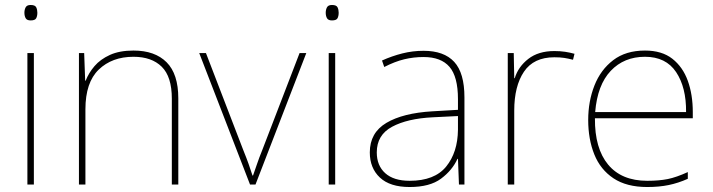

<svg xmlns="http://www.w3.org/2000/svg" viewBox="-20 -741 2863 771"><path d="M103 -721Q121 -721 125.5 -711.5Q130 -702 130 -690Q130 -677 125.5 -668Q121 -659 103 -659Q88 -659 83 -668Q78 -677 78 -690Q78 -702 83 -711.5Q88 -721 103 -721ZM116 -528V0H90V-528Z M516 -538Q602 -538 649 -491Q696 -444 696 -346V0H670V-345Q670 -433 629.5 -473Q589 -513 516 -513Q430 -513 376.5 -461.5Q323 -410 323 -302V0H297V-528H318L322 -417H324Q336 -448 359.5 -475.5Q383 -503 421.5 -520.5Q460 -538 516 -538Z M984 0 780 -528H807L957 -138Q970 -106 978 -83.5Q986 -61 994 -36H996Q1005 -61 1012.5 -83.5Q1020 -106 1033 -138L1183 -528H1210L1006 0Z M1313 -721Q1331 -721 1335.5 -711.5Q1340 -702 1340 -690Q1340 -677 1335.5 -668Q1331 -659 1313 -659Q1298 -659 1293 -668Q1288 -677 1288 -690Q1288 -702 1293 -711.5Q1298 -721 1313 -721ZM1326 -528V0H1300V-528Z M1681 -537Q1763 -537 1804 -492.5Q1845 -448 1845 -350V0H1823L1819 -103H1817Q1796 -57 1751 -23.5Q1706 10 1625 10Q1546 10 1505.5 -28Q1465 -66 1465 -129Q1465 -208 1531.5 -247.5Q1598 -287 1716 -294L1819 -300V-343Q1819 -433 1785 -472.5Q1751 -512 1681 -512Q1641 -512 1603.5 -503Q1566 -494 1523 -472L1514 -498Q1554 -516 1595.5 -526.5Q1637 -537 1681 -537ZM1718 -270Q1616 -265 1554.5 -232Q1493 -199 1493 -129Q1493 -76 1527 -45.5Q1561 -15 1625 -15Q1725 -15 1771.5 -72Q1818 -129 1819 -220V-275Z M2206 -536Q2230 -536 2249.5 -533Q2269 -530 2287 -525L2281 -501Q2262 -506 2245.5 -508.5Q2229 -511 2206 -511Q2123 -511 2084 -453Q2045 -395 2045 -297V0H2019V-528H2043L2045 -427H2047Q2061 -473 2101.5 -504.5Q2142 -536 2206 -536Z M2570 -538Q2638 -538 2680 -505Q2722 -472 2742 -416.5Q2762 -361 2762 -291V-266H2369Q2368 -145 2422 -80Q2476 -15 2579 -15Q2627 -15 2661.5 -22Q2696 -29 2742 -50V-23Q2704 -6 2665.5 2Q2627 10 2579 10Q2496 10 2443.5 -25Q2391 -60 2366.5 -121Q2342 -182 2342 -259Q2342 -334 2367 -397.5Q2392 -461 2442.5 -499.5Q2493 -538 2570 -538ZM2570 -513Q2486 -513 2432.5 -456.5Q2379 -400 2370 -291H2735Q2736 -390 2695 -451.5Q2654 -513 2570 -513Z"/></svg>

Font: Noto Sans Gujarati Thin
Style: Regular
Weight: 100
Designer: Jelle Bosma - Monotype Design Team, Universal Thirst
Foundry: Monotype Imaging Inc.
Version: Version 2.106; ttfautohint (v1.8.4.7-5d5b)